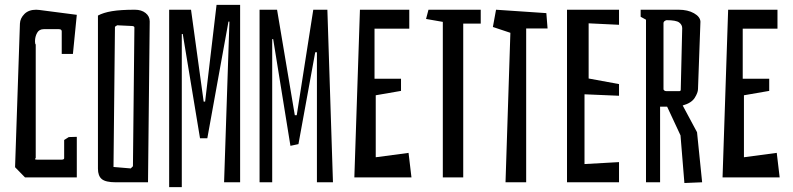

<svg xmlns="http://www.w3.org/2000/svg" viewBox="-20 -750 3263 790"><path d="M296 -20H83L42 -62L62 -653Q63 -675 80.5 -692.5Q98 -710 129 -710L142 -709L296 -689L280 -528H234V-621Q234 -630 222 -630H160Q141 -630 132.5 -614.5Q124 -599 124 -580Q124 -569 127 -567V-99Q124 -98 124 -96Q124 -93 133 -93H232Q244 -93 244 -99V-174L263 -186L296 -187Z M456 0Q415 0 399 -13Q383 -26 383 -56V-686Q405 -698 440.5 -704Q476 -710 535 -710Q562 -710 579 -696.5Q596 -683 596 -662L589 0ZM518 -57 527 -66 533 -637Q533 -642 524 -643L462 -646L453 -640L447 -63Z M676 20V-710H766L818 -332H824L871 -730H968V0H902L924 -661H920L833 -181H803L732 -610H728V20Z M1048 0V-710H1120L1193 -276H1201L1269 -710H1327L1350 0H1284V-535H1277L1208 -157L1175 -150L1104 -589H1100V0Z M1673 -20H1438L1461 -710H1664V-632H1521V-426H1630V-376L1526 -358V-103L1661 -121Z M1958 -653H1886V-20H1802V-660L1733 -672L1743 -710H1958Z M2228 -696 2233 -633H2145V0H2060L2080 -615L2008 -639L2021 -710Z M2527 0H2313V-710H2527V-648L2402 -654V-427L2527 -404V-356L2385 -362V-75L2527 -83Z M2696 0H2638V-669L2616 -681V-710H2772Q2810 -710 2835.5 -695.5Q2861 -681 2862 -661L2852 -384Q2852 -369 2838.5 -347.5Q2825 -326 2789 -316L2848 -206L2869 0L2796 3L2780 -193L2725 -311H2696ZM2722 -375H2775Q2781 -375 2781 -381L2787 -634Q2787 -648 2774.5 -657.5Q2762 -667 2722 -667Q2710 -663 2710 -655V-383Q2710 -380 2713.5 -377.5Q2717 -375 2722 -375Z M3188 -20H2953L2976 -710H3179V-632H3036V-426H3145V-376L3041 -358V-103L3176 -121Z"/></svg>

Font: Bahiana
Style: Regular
Weight: 400
Designer: Pablo Cosgaya & Dani Raskovsky
Foundry: Pablo Cosgaya & Dani Raskovsky
Version: Version 1.005